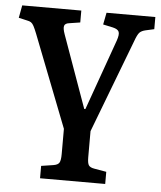

<svg xmlns="http://www.w3.org/2000/svg" viewBox="-55 -555 685 819"><g transform="rotate(5 287.0 -145.0)"><path d="M147 219V166L199 158Q218 155 224 145Q230 135 230 108V0L76 -395Q68 -415 62.5 -425.5Q57 -436 50.5 -440.5Q44 -445 32 -447L-3 -455L7 -509H260V-458L215 -451Q196 -449 192.5 -438Q189 -427 198 -402L309 -92H314L422 -395Q431 -421 426.5 -432.5Q422 -444 400 -449L358 -458L368 -509H577V-457L541 -449Q523 -445 514.5 -436Q506 -427 495 -396L344 0V112Q344 137 350 146Q356 155 374 158L426 167V219Z"/></g></svg>

Font: Literata 18pt Medium
Style: Regular
Weight: 500
Designer: Latin by Veronika Burian and Jose Scaglione. Greek by Irene Vlachou. Cyrillic by Vera Evstafieva.
Foundry: TypeTogether
Version: Version 3.103;gftools[0.9.29]